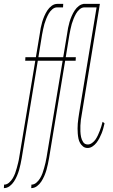

<svg xmlns="http://www.w3.org/2000/svg" viewBox="-62 -755 582 990"><path d="M-42 215 -41 197Q-27 197 -15.5 187Q-4 177 3.5 164.5Q11 152 16 138.5Q21 125 24.5 111.5Q28 98 31.5 84.5Q35 71 37 57L120 -442H68L69 -460H123L143 -580Q145 -596 148 -611Q151 -626 155.5 -641.5Q160 -657 166.5 -672Q173 -687 182 -701Q191 -715 204.5 -725Q218 -735 234 -735H264L263 -717H233Q219 -717 207.5 -707Q196 -697 189 -684.5Q182 -672 176.5 -658.5Q171 -645 167 -631.5Q163 -618 160.5 -604.5Q158 -591 155 -577L136 -460H218L217 -442H133L50 60Q47 76 44 91Q41 106 36.5 121.5Q32 137 25.5 152Q19 167 10 181Q1 195 -12.5 205Q-26 215 -42 215ZM99 215 100 197Q114 197 125.5 187Q137 177 144.5 164.5Q152 152 157 138.5Q162 125 165.5 111.5Q169 98 172.5 84.5Q176 71 178 57L261 -442H209L210 -460H264L284 -580Q286 -596 289 -611Q292 -626 296.5 -641.5Q301 -657 307.5 -672Q314 -687 323 -701Q332 -715 345.5 -725Q359 -735 375 -735H405L404 -717H374Q360 -717 348.5 -707Q337 -697 330 -684.5Q323 -672 317.5 -658.5Q312 -645 308 -631.5Q304 -618 301.5 -604.5Q299 -591 296 -577L277 -460H329L328 -442H274L191 60Q188 76 185 91Q182 106 177.5 121.5Q173 137 166.5 152Q160 167 151 181Q142 195 128.5 205Q115 215 99 215ZM390 8Q376 8 366.5 0.5Q357 -7 351 -17.5Q345 -28 342.5 -40.5Q340 -53 339 -66Q338 -79 338 -92Q338 -105 339 -118Q340 -131 342 -144Q344 -157 346 -171L436 -717H367L368 -735H453L360 -168Q357 -153 355 -137.5Q353 -122 352.5 -107Q352 -92 352.5 -77.5Q353 -63 356 -48.5Q359 -34 367 -22Q375 -10 391 -10Q402 -10 413 -18Q424 -26 431 -36.5Q438 -47 443 -58Q448 -69 452.5 -80.5Q457 -92 460.5 -103.5Q464 -115 467 -127L477 -119Q474 -106 470.5 -93Q467 -80 462 -67.5Q457 -55 450.5 -42.5Q444 -30 435.5 -19Q427 -8 415 0Q403 8 390 8Z"/></svg>

Font: Iosevka Curly Thin
Style: Italic
Weight: 100
Italic angle: -9°
Monospace: yes
Designer: Belleve Invis
Foundry: Belleve Invis
Version: Version 22.1.2; ttfautohint (v1.8.4)